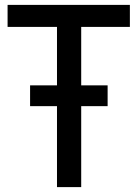

<svg xmlns="http://www.w3.org/2000/svg" viewBox="-20 -765 562 785"><path d="M213 0H312V-331H420V-416H312V-655H511V-745H11V-655H213V-416H103V-331H213Z"/></svg>

Font: Mluvka Medium
Style: Regular
Weight: 500
Designer: Modified by Jiří Krblich, Original typeface by Gumpita Rahayu
Foundry: Gumpita Rahayu & Jiří Krblich
Version: Version 2.000;Glyphs 3.1.1 (3134)